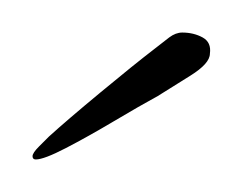

<svg xmlns="http://www.w3.org/2000/svg" viewBox="-20 -372 149 118"><path d="M2 -274Q0 -274 0 -276Q0 -278 4 -282Q8 -286 10 -288Q21 -298 41.5 -315Q62 -332 75 -342Q80 -346 84 -349Q88 -352 92 -352Q99 -352 104.5 -349Q110 -346 109 -339Q109 -333 97 -325.5Q85 -318 77 -313Q66 -307 50 -297.5Q34 -288 20.5 -281Q7 -274 2 -274Z"/></svg>

Font: Waterfall
Style: Regular
Weight: 400
Designer: Robert E. Leuschke
Foundry: Robert E. Leuschke
Version: Version 1.010; ttfautohint (v1.8.3)